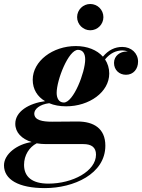

<svg xmlns="http://www.w3.org/2000/svg" viewBox="-84 -706 728 986"><path d="M312 -618C312 -581 342.5 -550.5 379.5 -550.5C417 -550.5 447 -581 447 -618C447 -655.5 417 -685.5 379.5 -685.5C342.5 -685.5 312 -655.5 312 -618ZM255.5 -160C374.5 -160 477 -233 477 -328.5C477 -356 469 -380.5 455.5 -401C481.5 -432.5 511.5 -447 544.5 -447C554 -447 563.5 -445 572 -441.5C570 -441.5 568 -441.5 566 -441.5C533.5 -441.5 501.5 -420 501.5 -383C501.5 -346 529 -322 563 -322C601.5 -322 625 -352 625 -389.5C625 -432.5 590.5 -465 544 -465C505.5 -465 472.5 -448.5 444.5 -415C414 -449.5 364 -469.5 305.5 -469.5C186.5 -469.5 84 -392 84 -296.5C84 -247.5 108 -209.5 147.5 -186.5C65 -175.5 -5.5 -134 -5.5 -70.5C-5.5 -25.5 27.5 7.5 78.5 23.5C5 34 -63.5 84.5 -63.5 143C-63.5 215.5 10.5 260 146.5 260C293.5 260 457 188 457 42C457 -46.5 397 -82 314.5 -82C286 -82 218.5 -81 183.5 -81C135 -81 92 -88 92 -123C92 -145 119 -170 168.5 -176C193.5 -165.5 223 -160 255.5 -160ZM244 -179.5C218.5 -179.5 207 -201.5 207 -229C207 -295.5 267.5 -450 316.5 -450C342.5 -450 353.5 -429 353.5 -401C353.5 -334.5 293 -179.5 244 -179.5ZM39.5 140.5C39.5 91.5 66 49.5 104.5 30C119.5 32.5 136 34 153 34H344.5C385.5 34 409 50.5 409 88C409 173 289 237 164.5 237C81 237 39.5 202 39.5 140.5Z"/></svg>

Font: Bodoni* 11pt
Style: Bold Italic
Weight: 700
Italic angle: -13°
Version: Version 2.3